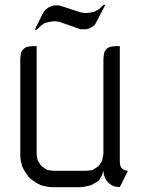

<svg xmlns="http://www.w3.org/2000/svg" viewBox="-20 -775 604 795"><path d="M64 -128.9V-532.2L65.9 -549.8L67.9 -559.1L71.8 -565.9L81.1 -575.2L88.9 -580.1L98.1 -582L115.2 -584H131.8V-137.2L133.8 -120.1L136.2 -110.8L141.1 -103L149.9 -89.8L153.8 -85.9L167 -77.1L174.8 -71.8L184.1 -69.8L201.2 -67.9H337.9L356 -69.8L365.2 -71.8L373 -77.1L386.2 -85.9L390.1 -89.8L398.9 -103L402.8 -110.8L404.8 -120.1L408.2 -137.2V-532.2L410.2 -549.8L412.1 -559.1L416 -565.9L423.8 -575.2L433.1 -580.1L441.9 -582L459 -584H476.1V-103L477.1 -94.2L478 -89.8L481.9 -81.1L487.8 -75.2L497.1 -69.8L501 -68.8L509.8 -67.9L476.1 0L460 -2L451.2 -3.9L442.9 -7.8L430.2 -17.1L425.8 -21L417 -34.2L413.1 -43L410.2 -50.8L408.2 -67.9L402.8 -50.8L398.9 -43L390.1 -28.8L386.2 -24.9L373 -17.1L356 -7.8L330.1 -2L313 0H192.9L174.8 -2L149.9 -7.8L131.8 -17.1L106.9 -34.2L98.1 -43L81.1 -67.9L71.8 -85.9L65.9 -110.8ZM124 -651.9 158.2 -721.2 167 -733.9 170.9 -736.8 184.1 -746.1 201.2 -752 210 -752.9H217.8L227.1 -752L313 -724.1L330.1 -721.2H337.9L356 -723.1L373 -727.1L377 -730L390.1 -736.8L408.2 -754.9H416L380.9 -687L373 -672.9L369.1 -668.9L356 -660.2L337.9 -653.8H330.1H321.8H313L227.1 -684.1L210 -687H201.2L184.1 -684.1L167 -680.2L163.1 -678.2L149.9 -668.9L131.8 -651.9Z"/></svg>

Font: Petahja
Style: Regular
Weight: 400
Designer: T. Christopher White
Version: Version 1.1